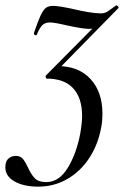

<svg xmlns="http://www.w3.org/2000/svg" viewBox="-87 -417 467 718"><path d="M296 7Q296 38 291 62Q279 125 246.5 174.5Q214 224 164.5 252.5Q115 281 56 281Q2 281 -32.5 261.5Q-67 242 -67 209Q-67 186 -55.5 176Q-44 166 -28 166Q-11 166 -2 176.5Q7 187 17 208Q29 235 43 249.5Q57 264 86 264Q134 264 166.5 210.5Q199 157 213 83Q220 41 220 17Q220 -51 186.5 -87Q153 -123 88 -123Q85 -123 84 -128Q83 -133 85 -135L308 -360L302 -349Q288 -325 277 -317Q266 -309 245 -309Q224 -309 163 -322Q117 -333 99 -333Q82 -333 71.5 -323Q61 -313 51 -288Q50 -285 47 -285Q44 -285 41.5 -287.5Q39 -290 40 -294Q55 -338 64.5 -358.5Q74 -379 84 -387Q94 -395 111 -395Q134 -395 192 -382Q217 -376 244 -371.5Q271 -367 291 -367Q301 -367 309 -370.5Q317 -374 328 -383L346 -396L348 -397Q351 -397 354.5 -393Q358 -389 356 -387L105 -131L127 -170Q207 -170 251.5 -121.5Q296 -73 296 7Z"/></svg>

Font: Cormorant Garamond Medium
Style: Italic
Weight: 500
Italic angle: -10°
Designer: Christian Thalmann (Catharsis Fonts)
Foundry: Catharsis Fonts
Version: Version 4.000